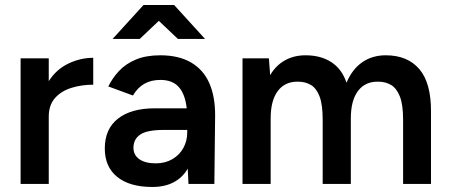

<svg xmlns="http://www.w3.org/2000/svg" viewBox="-20 -732 1787 764"><path d="M62 0V-500H174V-409Q204 -456 252 -479Q300 -502 351 -502V-395Q305 -395 264.5 -382.5Q224 -370 199 -342Q174 -314 174 -268V0Z M586 12Q496 12 446.5 -28Q397 -68 397 -141Q397 -219 449.5 -260Q502 -301 596 -301H723Q717 -356 692 -385Q667 -414 618 -414Q582 -414 555 -399Q528 -384 509 -352L411 -388Q427 -421 453.5 -449.5Q480 -478 520.5 -495Q561 -512 618 -512Q691 -512 740 -483.5Q789 -455 812.5 -402Q836 -349 836 -274L833 0H730L727 -61Q707 -26 671.5 -7Q636 12 586 12ZM600 -82Q637 -82 665.5 -98.5Q694 -115 709.5 -143Q725 -171 725 -205V-215H632Q565 -215 538 -196.5Q511 -178 511 -144Q511 -115 534.5 -98.5Q558 -82 600 -82ZM688 -577 552 -706V-712H673L796 -577ZM428 -577 551 -712H672V-706L536 -577Z M945 0V-500H1050L1055 -433Q1078 -472 1114 -492Q1150 -512 1196 -512Q1256 -512 1298 -485Q1340 -458 1359 -403Q1381 -456 1421 -484Q1461 -512 1515 -512Q1602 -512 1649 -456.5Q1696 -401 1695 -286V0H1584V-256Q1584 -316 1571 -348.5Q1558 -381 1536 -394Q1514 -407 1485 -407Q1433 -408 1404.5 -370Q1376 -332 1376 -261V0H1264V-256Q1264 -316 1251.5 -348.5Q1239 -381 1217 -394Q1195 -407 1166 -407Q1114 -408 1085.5 -370Q1057 -332 1057 -261V0Z"/></svg>

Font: Figtree Light SemiBold
Style: Regular
Weight: 600
Version: Version 2.002